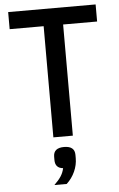

<svg xmlns="http://www.w3.org/2000/svg" viewBox="-62 -741 646 1041"><g transform="rotate(-5 260.5 -220.0)"><path d="M314 -605V0H208V-605H23V-698H499V-605ZM261 57Q319 57 319 105V123Q319 160 303 195.5Q287 231 258 258H191Q215 235 228 215Q241 195 246 171Q203 167 203 123V105Q203 57 261 57Z"/></g></svg>

Font: IBM Plex Sans Condensed Medium
Style: Regular
Weight: 500
Width: 3
Designer: Mike Abbink, Paul van der Laan, Pieter van Rosmalen
Foundry: Bold Monday
Version: Version 1.3